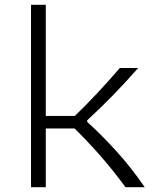

<svg xmlns="http://www.w3.org/2000/svg" viewBox="-20 -785 660 805"><path d="M172 -765V0H110V-765ZM345.5 -280.5V-274Q409 -216.5 469.8 -149.2Q530.5 -82 587 0H506.5Q451 -75 397.2 -136Q343.5 -197 277.5 -261.5L313 -246.5H150V-299H317L270.5 -276Q336.5 -339.5 386.5 -393Q436.5 -446.5 482.5 -500H559.5Q506 -439.5 456.2 -388.2Q406.5 -337 345.5 -280.5Z"/></svg>

Font: Monaspace Argon Var ExtraLight
Style: Regular
Weight: 200
Designer: Riley Cran and the Lettermatic Team
Version: Version 1.200 (Monaspace Argon Var)